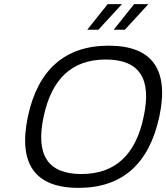

<svg xmlns="http://www.w3.org/2000/svg" viewBox="-20 -900 804 929"><path d="M360 9C148 9 67 -108 115 -336C163 -562 294 -679 506 -679C718 -679 799 -562 751 -336C702 -108 572 9 360 9ZM191 -335C152 -151 210 -58 374 -58C537 -58 637 -151 675 -335C715 -519 655 -612 492 -612C328 -612 230 -519 191 -335ZM402 -756H456L570 -880H501ZM530 -756H584L698 -880H629Z"/></svg>

Font: LT Wave Text Light Italic
Style: Regular
Weight: 300
Designer: Daniel Lyons
Version: Version 2.5 (Glyphs App)